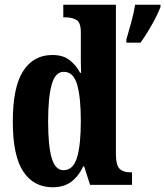

<svg xmlns="http://www.w3.org/2000/svg" viewBox="-20 -780 697 810"><path d="M202 10Q122 10 78 -56.5Q34 -123 34 -267Q34 -412 77.5 -480Q121 -548 201 -548Q246 -548 273.5 -526.5Q301 -505 318 -473H322Q321 -495 321 -524.5Q321 -554 321 -583V-644Q321 -686 301.5 -696.5Q282 -707 255 -707H247V-760H469V-130Q469 -84 484 -68.5Q499 -53 529 -53H537V0H360L335 -78H331Q312 -37 281 -13.5Q250 10 202 10ZM248 -62Q289 -62 305 -115.5Q321 -169 321 -269Q321 -369 305.5 -423Q290 -477 249 -477Q213 -477 198 -423Q183 -369 183 -268Q183 -165 198 -113.5Q213 -62 248 -62ZM513 -613Q522 -643 533.5 -685Q545 -727 550 -760H657V-750Q649 -729 635 -702Q621 -675 604.5 -648Q588 -621 573 -600H513Z"/></svg>

Font: Noto Serif Ethiopic ExtraCondensed ExtraBold
Style: Regular
Weight: 800
Width: 2
Designer: Monotype Design Team
Foundry: Monotype Imaging Inc.
Version: Version 2.102; ttfautohint (v1.8.4.7-5d5b)